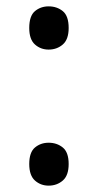

<svg xmlns="http://www.w3.org/2000/svg" viewBox="-20 -570 308 604"><path d="M72 -482Q72 -520 90 -535Q108 -550 133 -550Q159 -550 177.5 -535Q196 -520 196 -482Q196 -446 177.5 -430Q159 -414 133 -414Q108 -414 90 -430Q72 -446 72 -482ZM72 -54Q72 -91 90 -106Q108 -121 133 -121Q159 -121 177.5 -106Q196 -91 196 -54Q196 -18 177.5 -2Q159 14 133 14Q108 14 90 -2Q72 -18 72 -54Z"/></svg>

Font: Noto Sans Tifinagh Ahaggar
Style: Regular
Weight: 400
Designer: JamraPatel
Foundry: JamraPatel LLC
Version: Version 2.006; ttfautohint (v1.8.4.7-5d5b)